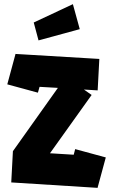

<svg xmlns="http://www.w3.org/2000/svg" viewBox="-20 -894 543 922"><path d="M449 8H447L34 -18L42 -168L258 -472L170 -477L162 -449L15 -489L54 -633V-635L457 -611L449 -460L383 -464L420 -438L220 -158L334 -151L341 -178L488 -138L449 6V8ZM363 -754 165 -700 142 -786 330 -874Z"/></svg>

Font: Blaka Ink
Style: Regular
Weight: 400
Designer: Mohamed Gaber
Foundry: Kief Type Foundry
Version: Version 1.003; ttfautohint (v1.8.4.7-5d5b)